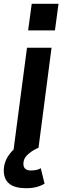

<svg xmlns="http://www.w3.org/2000/svg" viewBox="-63 -783 333 1017"><path d="M76 214Q-43 214 -43 120Q-43 60 9 9L80 -530H210L141 0Q116 9 88.5 31.5Q61 54 61 85Q61 120 101 120Q135 120 153 108L173 190Q133 214 76 214ZM228 -622H86L105 -763H247Z"/></svg>

Font: Tanohe Sans SemiBold
Style: Italic
Weight: 600
Designer: Village Type and Design LLC & Cristiano Sobral
Foundry: Cooper Hewitt Smithsonian Design Museum
Version: Version 1.00;September 29, 2021;FontCreator 13.0.0.2655 64-b